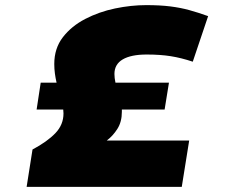

<svg xmlns="http://www.w3.org/2000/svg" viewBox="-20 -730 901 750"><path d="M84 0 107 -146Q165 -177 196.5 -210Q228 -243 228 -287Q228 -294 227 -302H123L139 -407H201Q197 -424 194.5 -442.5Q192 -461 192 -480Q192 -541 225.5 -584.5Q259 -628 313 -656Q367 -684 429.5 -697Q492 -710 551 -710Q605 -710 645 -705Q685 -700 719.5 -690.5Q754 -681 793 -667L733 -489Q688 -504 647 -510.5Q606 -517 553 -517Q492 -517 459.5 -498Q427 -479 427 -441Q427 -426 431 -407H640L623 -302H456Q456 -297 456 -293Q456 -254 438.5 -226.5Q421 -199 397 -181H719L690 0Z"/></svg>

Font: Georama Expanded Black
Style: Italic
Weight: 900
Width: 7
Italic angle: -9°
Designer: Jean-Baptiste Levee
Foundry: Production Type
Version: Version 1.000